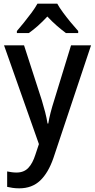

<svg xmlns="http://www.w3.org/2000/svg" viewBox="-20 -786 517 1046"><path d="M2 -539H111L208 -239Q218 -206 226 -175Q234 -144 239 -113H243Q247 -139 255.5 -172Q264 -205 275 -239L367 -539H476L271 75Q243 156 198.5 198Q154 240 85 240Q65 240 48.5 237.5Q32 235 19 232V148Q29 150 42.5 152Q56 154 70 154Q110 154 134 129Q158 104 173 56L192 -1ZM292 -766Q304 -744 324 -717Q344 -690 365.5 -664Q387 -638 406 -617V-606H339Q316 -623 289.5 -646Q263 -669 238 -696Q186 -640 137 -606H72V-617Q90 -638 111.5 -664.5Q133 -691 152.5 -717.5Q172 -744 184 -766Z"/></svg>

Font: Noto Sans Gujarati UI SemiCondensed Medium
Style: Regular
Weight: 500
Width: 4
Designer: Jelle Bosma - Monotype Design Team, Universal Thirst
Foundry: Monotype Imaging Inc.
Version: Version 2.106; ttfautohint (v1.8.4.7-5d5b)